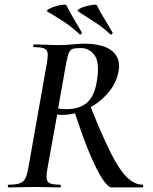

<svg xmlns="http://www.w3.org/2000/svg" viewBox="-20 -819 668 839"><path d="M18 0Q14 0 14 -6Q14 -12 18 -12Q48 -12 65 -17.5Q82 -23 90 -38Q98 -53 103 -81L185 -544Q190 -573 188 -587.5Q186 -602 172.5 -607.5Q159 -613 129 -613Q125 -613 125 -619Q125 -625 129 -625Q151 -625 179.5 -623.5Q208 -622 240 -622Q263 -622 295 -625Q327 -628 347 -628Q434 -628 472 -594.5Q510 -561 497 -503Q488 -454 450.5 -411Q413 -368 360 -342.5Q307 -317 249 -317Q244 -317 238.5 -317.5Q233 -318 230 -319L187 -81Q182 -53 184 -38Q186 -23 199.5 -17.5Q213 -12 242 -12Q246 -12 246 -6Q246 0 243 0Q220 0 192 -1Q164 -2 131 -2Q100 -2 70 -1Q40 0 18 0ZM467 0Q453 0 429 -35Q405 -70 373.5 -144Q342 -218 305 -333L374 -357Q425 -229 463 -153Q501 -77 534.5 -44.5Q568 -12 603 -12Q606 -12 606 -6Q606 0 603 0Q549 0 516 0Q483 0 467 0ZM268 -342Q329 -342 361.5 -371.5Q394 -401 404 -469Q416 -547 393 -578Q370 -609 333 -609Q311 -609 299.5 -606Q288 -603 281.5 -589Q275 -575 269 -542L234 -345Q242 -344 251 -343Q260 -342 268 -342ZM462 -669Q429 -700 395.5 -721.5Q362 -743 323 -768Q315 -773 325 -779.5Q335 -786 353 -791Q371 -796 386 -798Q401 -800 403 -796Q419 -764 436 -737Q453 -710 471 -678Q474 -675 469.5 -670.5Q465 -666 462 -669ZM328 -669Q295 -700 262 -722Q229 -744 188 -768Q181 -772 191.5 -778.5Q202 -785 219 -790.5Q236 -796 251.5 -798Q267 -800 270 -796Q286 -764 302.5 -737Q319 -710 337 -678Q339 -675 335 -670.5Q331 -666 328 -669Z"/></svg>

Font: Cormorant Light SemiBold
Style: Italic
Weight: 600
Italic angle: -10°
Version: Version 4.000